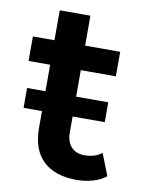

<svg xmlns="http://www.w3.org/2000/svg" viewBox="-77 -708 588 771"><g transform="rotate(10 217.0 -322.5)"><path d="M288 7Q200 7 152 -38.5Q104 -84 104 -173V-652H229V-176Q229 -138 248.5 -117Q268 -96 303 -96Q345 -96 373 -118L408 -29Q386 -11 354 -2Q322 7 288 7ZM16 -430V-530H372V-430ZM29 -241V-322H360V-241Z"/></g></svg>

Font: MOST Montserrat SemiBold
Style: Regular
Weight: 600
Designer: Julieta Ulanovsky
Foundry: Julieta Ulanovsky
Version: Version 8.000;March 11, 2024;FontCreator 15.0.0.2926 64-bit